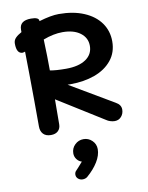

<svg xmlns="http://www.w3.org/2000/svg" viewBox="-105 -777 885 1152"><g transform="rotate(-10 337.5 -201.0)"><path d="M610 -71Q610 -46 594.5 -28Q579 -10 554 -10Q541 -10 527 -14.5Q513 -19 505 -25L223 -201Q222 -148 222 -49Q222 -24 206.5 -9Q191 6 163 6Q132 6 116 -11Q100 -28 100 -57Q100 -210 98 -377Q98 -436 96 -514L90 -512Q84 -510 81 -510Q44 -510 44 -572Q44 -592 57.5 -606Q71 -620 95 -633V-648Q95 -703 165 -703Q211 -703 213 -683V-679Q287 -701 334 -701Q422 -701 487 -673.5Q552 -646 587 -597Q622 -548 622 -484Q622 -417 583.5 -369.5Q545 -322 479 -298Q413 -274 331 -274H313L579 -117Q610 -100 610 -71ZM219 -566Q223 -458 223 -377Q259 -370 321 -370Q398 -370 441.5 -399.5Q485 -429 485 -481Q485 -530 445 -560Q405 -590 337 -590Q282 -590 219 -566ZM424 138Q424 175 399.5 215Q375 255 332 292Q320 301 304 301Q288 301 276.5 291Q265 281 265 266Q265 254 272 245Q275 241 288 228Q314 199 317 195Q299 190 287 174Q275 158 275 138Q275 107 297 85.5Q319 64 350 64Q380 64 402 85.5Q424 107 424 138Z"/></g></svg>

Font: Mali SemiBold
Style: Regular
Weight: 600
Designer: Kitiyaporn Chalermlarp | Katatrad Aksorn Co.,Ltd.
Foundry: Cadson Demak Co.,Ltd.
Version: Version 1.000; ttfautohint (v1.6)